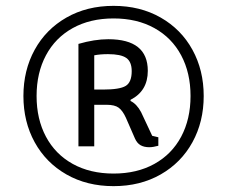

<svg xmlns="http://www.w3.org/2000/svg" viewBox="-20 -636 776 656"><path d="M60 -308Q60 -396 98.5 -466Q137 -536 207 -576Q277 -616 368 -616Q459 -616 529 -576Q599 -536 637.5 -466Q676 -396 676 -308Q676 -220 637.5 -150Q599 -80 529 -40Q459 0 368 0Q277 0 207 -40Q137 -80 98.5 -150Q60 -220 60 -308ZM631 -308Q631 -387 599 -447Q567 -507 507.5 -540Q448 -573 368 -573Q288 -573 228.5 -540Q169 -507 137 -447Q105 -387 105 -308Q105 -229 137 -169Q169 -109 228.5 -76Q288 -43 368 -43Q448 -43 507.5 -76Q567 -109 599 -169Q631 -229 631 -308ZM441 -163 410 -234Q399 -258 385.5 -268Q372 -278 344 -278H302V-136H248V-486Q303 -502 350 -502Q485 -502 485 -394Q485 -325 426 -295V-291Q447 -281 462 -253L500 -172L521 -167V-138Q503 -133 490 -133Q472 -133 460 -140Q448 -147 441 -163ZM332 -330Q389 -330 409.5 -342.5Q430 -355 430 -393Q430 -425 411.5 -438Q393 -451 349 -451Q322 -451 302 -447V-330Z"/></svg>

Font: Athiti Medium
Style: Regular
Weight: 500
Designer: CadsonDemak Team
Foundry: CadsonDemak
Version: Version 1.033